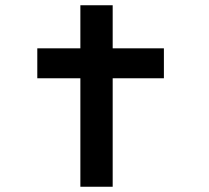

<svg xmlns="http://www.w3.org/2000/svg" viewBox="-20 -711 794 731"><path d="M286 0V-691H409V0ZM122 -413V-527H604V-413Z"/></svg>

Font: Lexend Zetta Medium
Style: Regular
Weight: 500
Designer: Bonnie Shaver-Troup, Thomas Jockin
Foundry: Lexend
Version: Version 1.007